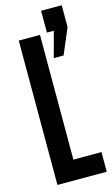

<svg xmlns="http://www.w3.org/2000/svg" viewBox="-129 -896 553 944"><g transform="rotate(-15 147.5 -424.0)"><path d="M40 0V-735H148V-100H291V0ZM184 -607 219 -737H184V-848H289V-737L234 -607Z"/></g></svg>

Font: League Gothic
Style: Regular
Weight: 400
Designer: The League of Moveable Type
Version: Version 2.001